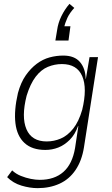

<svg xmlns="http://www.w3.org/2000/svg" viewBox="-20 -788 580 995"><path d="M175 187Q135 187 91.5 174Q48 161 17 130L43 95Q62 113 88 123.5Q114 134 139.5 139Q165 144 186 144Q262 144 308.5 103Q355 62 369 -21L386 -134H384Q369 -91 341.5 -63.5Q314 -36 282 -23.5Q250 -11 215 -11Q146 -11 107 -47Q68 -83 60 -149Q52 -215 73 -306Q88 -361 113.5 -397.5Q139 -434 170.5 -457.5Q202 -481 237 -490.5Q272 -500 308 -500Q366 -500 394.5 -466.5Q423 -433 424 -379H425L444 -492H488L415 -24Q404 45 371.5 93Q339 141 288.5 164Q238 187 175 187ZM222 -55Q260 -55 295 -70Q330 -85 359 -121Q388 -157 406 -219Q433 -331 406 -393.5Q379 -456 301 -456Q263 -456 228 -441.5Q193 -427 165 -390.5Q137 -354 118 -292Q90 -182 117 -118.5Q144 -55 222 -55ZM267 -578 276 -632Q281 -669 298 -704Q315 -739 340 -768L365 -747Q341 -721 329 -695Q317 -669 312 -644L306 -652H345L335 -578Z"/></svg>

Font: Nunito Sans 7pt Condensed ExtraLight
Style: Italic
Weight: 250
Width: 3
Italic angle: -9°
Designer: Vernon Adams
Foundry: Vernon Adams
Version: Version 3.101;gftools[0.9.27]